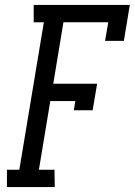

<svg xmlns="http://www.w3.org/2000/svg" viewBox="-20 -755 544 775"><path d="M8 0V-70H58L157 -665H116V-735H504L480 -590H404L417 -665H236L195 -417H372L354 -310H278L284 -347H183L137 -70H200L201 0Z"/></svg>

Font: Iosevka Curly Slab
Style: Italic
Weight: 400
Italic angle: -9°
Monospace: yes
Designer: Belleve Invis
Foundry: Belleve Invis
Version: Version 22.1.2; ttfautohint (v1.8.4)